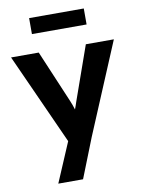

<svg xmlns="http://www.w3.org/2000/svg" viewBox="-102 -802 812 1100"><g transform="rotate(-10 304.0 -251.5)"><path d="M146 230 244 0 5 -529H166L296 -222Q305 -201 314 -172Q318 -182 321.5 -192.5Q325 -203 329 -215L440 -529H603L381 0L290 230ZM146 -640V-733H464V-640Z"/></g></svg>

Font: Readex Pro SemiBold
Style: Regular
Weight: 600
Designer: Bonnie Shaver-Troup, Thomas Jockin
Foundry: Lexend
Version: Version 1.204; ttfautohint (v1.8.4.7-5d5b)